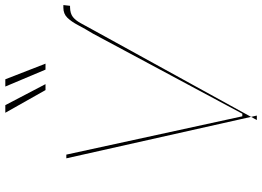

<svg xmlns="http://www.w3.org/2000/svg" viewBox="-154 -846 1000 733"><g transform="rotate(-90 346.5 -480.0)"><path d="M583.8 -625Q603 -656.6 616.5 -682.4Q630 -708.1 644.9 -723.4Q659.8 -738.6 683.2 -738.6H693.2L690.3 -713.1H684.7Q660.9 -712.7 647.5 -702.1Q634.2 -691.4 623.4 -671.2Q612.6 -650.9 596.6 -622.2L266.3 -22L271.3 0H254.3L266.3 -22L108 -727.3H122.2L268.5 -55.4H278.4ZM368.6 -806.8 282 -960.2H311.1L391.3 -806.8ZM446.7 -806.8 382.1 -960.2H409.8L469.5 -806.8Z"/></g></svg>

Font: Inter Thin  BETA
Style: Italic
Weight: 100
Italic angle: -9.39999°
Designer: Rasmus Andersson
Foundry: rsms
Version: Version 3.011;git-f93a4a705